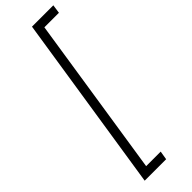

<svg xmlns="http://www.w3.org/2000/svg" viewBox="-329 -789 1018 1018"><g transform="rotate(-45 180.0 -280.0)"><path d="M244 -731H353L360 -780H200L45 220H206L214 171H105Z"/></g></svg>

Font: Jost Light
Style: Italic
Weight: 300
Italic angle: -5°
Version: Version 3.710